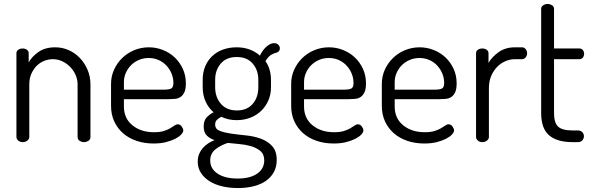

<svg xmlns="http://www.w3.org/2000/svg" viewBox="-20 -718 2990 970"><path d="M128 -26Q128 -16 118.5 -8Q109 0 95 0Q81 0 72 -8Q63 -16 63 -26V-449Q63 -460 72 -466.5Q81 -473 95 -473Q107 -473 116 -466.5Q125 -460 125 -449V-403Q141 -432 174.5 -455.5Q208 -479 259 -479Q295 -479 327.5 -464.5Q360 -450 384 -424.5Q408 -399 422.5 -365Q437 -331 437 -292V-26Q437 -13 426.5 -6.5Q416 0 404 0Q393 0 382.5 -6.5Q372 -13 372 -26V-292Q372 -316 362 -339Q352 -362 335 -379.5Q318 -397 295.5 -408Q273 -419 247 -419Q225 -419 203.5 -410.5Q182 -402 165.5 -385.5Q149 -369 138.5 -345.5Q128 -322 128 -292Z M732 -479Q769 -479 803 -465.5Q837 -452 862.5 -428Q888 -404 903.5 -370.5Q919 -337 919 -297Q919 -268 911.5 -252Q904 -236 892 -228Q880 -220 864 -218.5Q848 -217 832 -217H606V-180Q606 -120 649 -85Q692 -50 758 -50Q788 -50 807 -56Q826 -62 839 -69.5Q852 -77 861 -83.5Q870 -90 878 -90Q890 -90 898 -79Q906 -68 906 -59Q906 -50 895.5 -38.5Q885 -27 865.5 -17Q846 -7 818.5 0Q791 7 756 7Q709 7 669.5 -6.5Q630 -20 601.5 -45Q573 -70 557 -105Q541 -140 541 -183V-295Q541 -332 556 -365.5Q571 -399 597 -424.5Q623 -450 658 -464.5Q693 -479 732 -479ZM806 -265Q836 -265 846 -271.5Q856 -278 856 -299Q856 -323 847 -345.5Q838 -368 821.5 -386Q805 -404 782 -414.5Q759 -425 731 -425Q705 -425 682.5 -415.5Q660 -406 643 -389.5Q626 -373 616 -350.5Q606 -328 606 -303V-265Z M1175 -111Q1134 -111 1098 -128Q1087 -122 1077 -113.5Q1067 -105 1067 -89Q1067 -66 1090 -57Q1113 -48 1147.5 -43Q1182 -38 1222.5 -34Q1263 -30 1297.5 -17.5Q1332 -5 1355 20Q1378 45 1378 90Q1378 125 1363.5 151.5Q1349 178 1323 196Q1297 214 1261 223Q1225 232 1182 232Q1138 232 1101 223Q1064 214 1037 196.5Q1010 179 994.5 154.5Q979 130 979 99Q979 77 986 60Q993 43 1005 29.5Q1017 16 1032.5 6Q1048 -4 1064 -10Q1040 -18 1024.5 -33.5Q1009 -49 1009 -79Q1009 -107 1022.5 -123Q1036 -139 1059 -151Q1033 -173 1018.5 -205.5Q1004 -238 1004 -277V-315Q1004 -351 1016 -381Q1028 -411 1050.5 -433Q1073 -455 1105 -467Q1137 -479 1176 -479Q1211 -479 1241 -468Q1271 -457 1293 -437Q1308 -467 1327.5 -483.5Q1347 -500 1364 -500Q1379 -500 1386.5 -491.5Q1394 -483 1394 -474Q1394 -465 1389 -459.5Q1384 -454 1377 -452Q1365 -450 1350 -441Q1335 -432 1321 -409Q1335 -390 1342 -365.5Q1349 -341 1349 -315V-277Q1349 -241 1336 -211Q1323 -181 1300 -158.5Q1277 -136 1245 -123.5Q1213 -111 1175 -111ZM1285 -315Q1285 -364 1256.5 -397Q1228 -430 1176 -430Q1124 -430 1095.5 -397Q1067 -364 1067 -315V-278Q1067 -227 1096 -193.5Q1125 -160 1177 -160Q1228 -160 1256.5 -193Q1285 -226 1285 -277ZM1315 92Q1315 61 1295 44.5Q1275 28 1246.5 20Q1218 12 1186.5 9.5Q1155 7 1131 4Q1096 15 1069 36Q1042 57 1042 93Q1042 134 1079 159Q1116 184 1181 184Q1244 184 1279.5 159Q1315 134 1315 92Z M1642 -479Q1679 -479 1713 -465.5Q1747 -452 1772.5 -428Q1798 -404 1813.5 -370.5Q1829 -337 1829 -297Q1829 -268 1821.5 -252Q1814 -236 1802 -228Q1790 -220 1774 -218.5Q1758 -217 1742 -217H1516V-180Q1516 -120 1559 -85Q1602 -50 1668 -50Q1698 -50 1717 -56Q1736 -62 1749 -69.5Q1762 -77 1771 -83.5Q1780 -90 1788 -90Q1800 -90 1808 -79Q1816 -68 1816 -59Q1816 -50 1805.5 -38.5Q1795 -27 1775.5 -17Q1756 -7 1728.5 0Q1701 7 1666 7Q1619 7 1579.5 -6.5Q1540 -20 1511.5 -45Q1483 -70 1467 -105Q1451 -140 1451 -183V-295Q1451 -332 1466 -365.5Q1481 -399 1507 -424.5Q1533 -450 1568 -464.5Q1603 -479 1642 -479ZM1716 -265Q1746 -265 1756 -271.5Q1766 -278 1766 -299Q1766 -323 1757 -345.5Q1748 -368 1731.5 -386Q1715 -404 1692 -414.5Q1669 -425 1641 -425Q1615 -425 1592.5 -415.5Q1570 -406 1553 -389.5Q1536 -373 1526 -350.5Q1516 -328 1516 -303V-265Z M2100 -479Q2137 -479 2171 -465.5Q2205 -452 2230.5 -428Q2256 -404 2271.5 -370.5Q2287 -337 2287 -297Q2287 -268 2279.5 -252Q2272 -236 2260 -228Q2248 -220 2232 -218.5Q2216 -217 2200 -217H1974V-180Q1974 -120 2017 -85Q2060 -50 2126 -50Q2156 -50 2175 -56Q2194 -62 2207 -69.5Q2220 -77 2229 -83.5Q2238 -90 2246 -90Q2258 -90 2266 -79Q2274 -68 2274 -59Q2274 -50 2263.5 -38.5Q2253 -27 2233.5 -17Q2214 -7 2186.5 0Q2159 7 2124 7Q2077 7 2037.5 -6.5Q1998 -20 1969.5 -45Q1941 -70 1925 -105Q1909 -140 1909 -183V-295Q1909 -332 1924 -365.5Q1939 -399 1965 -424.5Q1991 -450 2026 -464.5Q2061 -479 2100 -479ZM2174 -265Q2204 -265 2214 -271.5Q2224 -278 2224 -299Q2224 -323 2215 -345.5Q2206 -368 2189.5 -386Q2173 -404 2150 -414.5Q2127 -425 2099 -425Q2073 -425 2050.5 -415.5Q2028 -406 2011 -389.5Q1994 -373 1984 -350.5Q1974 -328 1974 -303V-265Z M2582 -419Q2557 -419 2533.5 -409Q2510 -399 2491.5 -380Q2473 -361 2461.5 -334Q2450 -307 2450 -273V-26Q2450 -16 2440.5 -8Q2431 0 2417 0Q2403 0 2394 -8Q2385 -16 2385 -26V-449Q2385 -460 2394 -466.5Q2403 -473 2417 -473Q2430 -473 2439 -466.5Q2448 -460 2448 -449V-400Q2465 -430 2499 -454.5Q2533 -479 2582 -479H2617Q2628 -479 2635.5 -470Q2643 -461 2643 -449Q2643 -437 2635.5 -428Q2628 -419 2617 -419Z M2779 -147Q2779 -98 2799.5 -78.5Q2820 -59 2872 -59H2900Q2914 -59 2922 -50Q2930 -41 2930 -30Q2930 -18 2922 -9Q2914 0 2900 0H2872Q2794 0 2754 -34.5Q2714 -69 2714 -147V-674Q2714 -685 2724.5 -691.5Q2735 -698 2746 -698Q2758 -698 2768.5 -691.5Q2779 -685 2779 -674V-473H2908Q2918 -473 2924.5 -465Q2931 -457 2931 -446Q2931 -435 2924.5 -427Q2918 -419 2908 -419H2779Z"/></svg>

Font: AkaAcidDosis
Style: Regular
Weight: 400
Designer: Edgar Tolentino, Pablo Impallari, Igino Marini, Aka-Acid
Foundry: Edgar Tolentino, Pablo Impallari, Igino Marini, Cyberella
Version: Version 1.007